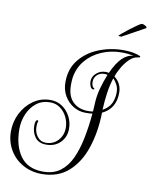

<svg xmlns="http://www.w3.org/2000/svg" viewBox="-95 -851 766 970"><g transform="rotate(10 288.0 -365.5)"><path d="M186 52Q133 52 89.5 28Q46 4 21 -38.5Q-4 -81 -4 -134Q-4 -183 18 -226.5Q40 -270 78.5 -297Q117 -324 166 -324Q200 -324 226 -306.5Q252 -289 267.5 -260Q283 -231 283 -197Q283 -154 255 -126Q227 -98 183 -98Q144 -98 125.5 -123Q107 -148 107 -182Q107 -212 120 -212Q123 -212 123 -207Q120 -200 119.5 -190.5Q119 -181 119 -178Q119 -150 135.5 -128.5Q152 -107 179 -107Q217 -107 241.5 -133.5Q266 -160 266 -198Q266 -228 253 -254Q240 -280 218 -296Q196 -312 167 -312Q125 -312 96 -289Q67 -266 51.5 -229.5Q36 -193 36 -152Q36 -67 74 -14Q112 39 191 39Q244 39 279 12.5Q314 -14 335 -60Q356 -106 368 -166Q380 -226 386 -293Q378 -291 350 -291Q317 -291 288.5 -308Q260 -325 242 -355.5Q224 -386 224 -426Q224 -494 261 -540.5Q298 -587 358 -611.5Q418 -636 486 -636Q538 -636 572 -621Q574 -619 574 -617Q574 -613 561 -612Q541 -610 521.5 -591.5Q502 -573 486.5 -547Q471 -521 463 -497Q501 -468 501 -420Q501 -338 433 -306Q431 -207 404 -125.5Q377 -44 323 4Q269 52 186 52ZM362 -302Q368 -302 376 -302.5Q384 -303 387 -304L390 -357Q392 -388 401.5 -423.5Q411 -459 427 -499Q421 -501 410 -501Q389 -501 374 -487Q359 -473 359 -452Q359 -432 368 -423Q374 -420 374 -418Q374 -414 369 -414Q359 -414 353.5 -426Q348 -438 348 -451Q348 -477 368.5 -494.5Q389 -512 415 -512Q426 -512 432 -510Q479 -615 540 -616Q513 -623 479 -623Q424 -623 376 -602.5Q328 -582 296 -544Q264 -506 256 -453Q255 -446 254.5 -437Q254 -428 254 -417Q254 -360 283.5 -331Q313 -302 362 -302ZM433 -321Q464 -338 476 -363Q488 -388 488 -419Q488 -442 479 -459Q470 -476 459 -487Q447 -450 441 -408.5Q435 -367 433 -321ZM462 -701Q447 -701 447 -704Q447 -705 461.5 -717Q476 -729 496 -744.5Q516 -760 533 -771.5Q550 -783 554 -783Q560 -783 570 -778Q580 -773 580 -766Z"/></g></svg>

Font: Updock
Style: Regular
Weight: 400
Designer: Robert E. Leuschke
Foundry: Robert E. Leuschke
Version: Version 1.010; ttfautohint (v1.8.4.7-5d5b)